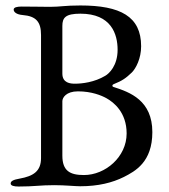

<svg xmlns="http://www.w3.org/2000/svg" viewBox="-20 -677 618 702"><path d="M287 -37C236 -37 208 -52 208 -108V-307C208 -320 222 -343 265 -343C315 -343 351 -328 369 -318C396 -303 443 -266 443 -189C443 -103 365 -37 287 -37ZM178 0C218 0 255 4 273 4C339 4 391 -9 433 -30C474 -51 537 -84 537 -194C537 -310 455 -340 395 -359C389 -361 390 -367 395 -369C428 -382 441 -392 462 -412C477 -427 496 -463 496 -508C496 -617 420 -657 274 -657C216 -657 201 -652 163 -652C122 -652 113 -653 59 -653C42 -653 30 -650 30 -642C30 -633 40 -624 63 -622C112 -618 130 -597 130 -549V-99C130 -51 102 -33 52 -24C29 -20 19 -15 19 -6C19 2 31 5 48 5C106 5 126 0 178 0ZM254 -371C238 -371 208 -373 208 -408V-582C208 -612 219 -627 274 -627C387 -627 410 -552 410 -495C410 -437 379 -408 365 -400C325 -376 280 -371 254 -371Z"/></svg>

Font: EB Garamond 12
Style: Regular
Weight: 400
Version: Version 0.016+